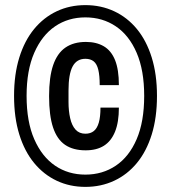

<svg xmlns="http://www.w3.org/2000/svg" viewBox="-20 -719 669 751"><path d="M314 12Q253 12 202 -12Q151 -36 113.5 -81.5Q76 -127 55.5 -193Q35 -259 35 -344Q35 -428 55.5 -494Q76 -560 113.5 -605.5Q151 -651 202 -675Q253 -699 314 -699Q375 -699 426.5 -675Q478 -651 515.5 -605.5Q553 -560 573.5 -494Q594 -428 594 -344Q594 -259 573.5 -193Q553 -127 515.5 -81.5Q478 -36 426.5 -12Q375 12 314 12ZM315 -131Q266 -131 234.5 -152.5Q203 -174 187.5 -220.5Q172 -267 172 -343Q172 -418 188 -464.5Q204 -511 236 -533Q268 -555 316 -555Q357 -555 386 -538Q415 -521 430 -484Q445 -447 445 -386H370Q370 -423 364.5 -446Q359 -469 346.5 -479Q334 -489 314 -489Q280 -489 264 -459Q248 -429 248 -365V-320Q248 -285 254.5 -256.5Q261 -228 275.5 -212Q290 -196 314 -196Q334 -196 347 -206.5Q360 -217 366.5 -239.5Q373 -262 373 -298H445Q445 -241 430 -204Q415 -167 386.5 -149Q358 -131 315 -131ZM314 -36Q381 -36 433 -71Q485 -106 514.5 -174.5Q544 -243 544 -344Q544 -444 514.5 -512.5Q485 -581 433 -616Q381 -651 314 -651Q247 -651 195.5 -616Q144 -581 114 -512.5Q84 -444 84 -344Q84 -243 114 -174.5Q144 -106 195.5 -71Q247 -36 314 -36Z"/></svg>

Font: Archivo SemiBold Condensed
Style: Regular
Weight: 600
Width: 3
Version: Version 2.001